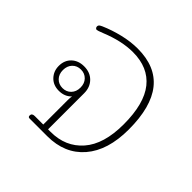

<svg xmlns="http://www.w3.org/2000/svg" viewBox="-143 -703 849 849"><g transform="rotate(45 282.0 -278.5)"><path d="M135 -10Q135 -24 153 -24H206V-175Q206 -192 208 -202Q186 -178 149 -178Q114 -178 92.5 -200.5Q71 -223 71 -256Q71 -291 93.5 -312.5Q116 -334 152 -334Q190 -334 213 -310.5Q236 -287 236 -250V-24H252Q345 -24 401 -88Q457 -152 457 -276Q457 -405 406.5 -468Q356 -531 260 -531Q190 -531 107 -497Q82 -487 77 -487Q73 -487 70 -490.5Q67 -494 67 -499Q67 -505 71 -508.5Q75 -512 84 -516Q125 -534 172.5 -545.5Q220 -557 264 -557Q489 -557 489 -276Q489 -145 426.5 -72.5Q364 0 255 0H144Q135 0 135 -10ZM207 -256Q207 -282 191.5 -298Q176 -314 152 -314Q128 -314 112.5 -298Q97 -282 97 -256Q97 -230 112.5 -214Q128 -198 152 -198Q176 -198 191.5 -214Q207 -230 207 -256Z"/></g></svg>

Font: Maitree ExtraLight
Style: Regular
Weight: 250
Designer: CadsonDemak Team
Foundry: CadsonDemak
Version: Version 1.002